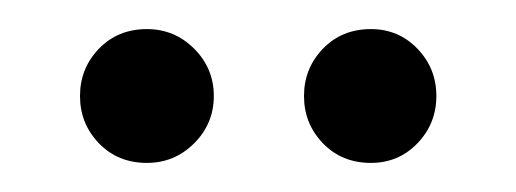

<svg xmlns="http://www.w3.org/2000/svg" viewBox="-20 -735 355 132"><path d="M81 -623Q61 -623 48 -636.5Q35 -650 35 -669Q35 -688 48 -701.5Q61 -715 81 -715Q100 -715 113.5 -701.5Q127 -688 127 -669Q127 -650 113.5 -636.5Q100 -623 81 -623ZM235 -623Q215 -623 202 -636.5Q189 -650 189 -669Q189 -688 202 -701.5Q215 -715 235 -715Q254 -715 267 -701.5Q280 -688 280 -669Q280 -650 267 -636.5Q254 -623 235 -623Z"/></svg>

Font: Poppins Light
Style: Regular
Weight: 300
Designer: Ninad Kale (Devanagari), Jonny Pinhorn (Latin)
Version: Version 5.002